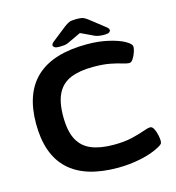

<svg xmlns="http://www.w3.org/2000/svg" viewBox="-124 -965 988 1079"><g transform="rotate(-15 370.0 -426.0)"><path d="M429 8Q48 8 48 -350Q48 -708 439 -708Q508 -708 565 -694.5Q622 -681 654 -663Q670 -654 679.5 -645Q689 -636 689 -625Q689 -615 682.5 -595.5Q676 -576 665.5 -560Q655 -544 643 -544Q630 -544 604.5 -552Q579 -560 539 -568Q499 -576 439 -576Q362 -576 310 -555Q258 -534 232 -484.5Q206 -435 206 -350Q206 -265 232 -215.5Q258 -166 310 -144.5Q362 -123 439 -123Q502 -123 546.5 -133.5Q591 -144 619.5 -154.5Q648 -165 662 -165Q674 -165 682.5 -148.5Q691 -132 695.5 -111Q700 -90 700 -78Q700 -65 695.5 -59.5Q691 -54 677 -46Q631 -20 564.5 -6Q498 8 429 8ZM291 -734Q266 -734 258.5 -740Q251 -746 251 -751Q251 -754 253 -759Q255 -764 268 -774L348 -837Q364 -849 376.5 -854.5Q389 -860 418 -860Q449 -860 461.5 -854Q474 -848 489 -836L568 -774Q581 -764 583 -759Q585 -754 585 -751Q585 -746 578 -740Q571 -734 545 -734Q532 -734 519 -736Q506 -738 496 -742L418 -779L337 -741Q327 -737 316 -735.5Q305 -734 291 -734Z"/></g></svg>

Font: Asap Expanded
Style: Bold
Weight: 700
Width: 7
Designer: Pablo Cosgaya
Foundry: Omnibus-Type
Version: Version 3.001; ttfautohint (v1.8.4.7-5d5b)